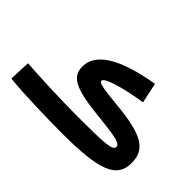

<svg xmlns="http://www.w3.org/2000/svg" viewBox="-109 -944 1258 1258"><g transform="rotate(45 519.5 -315.0)"><path d="M538 15C879 15 996 -31 996 -169C996 -294 916 -346 665 -370C521 -384 474 -392 474 -411C474 -438 587 -475 767 -504L737 -645C506 -606 320 -532 320 -389C320 -288 402 -256 632 -232C821 -213 850 -200 850 -173C850 -140 781 -135 538 -135C370 -135 186 -143 53 -152L47 -4C173 10 410 15 538 15Z"/></g></svg>

Font: Noto Sans Arabic UI XBd
Style: Regular
Weight: 800
Designer: Monotype Design Team, Nadine Chahine and Nizar Qandah
Foundry: Monotype Imaging Inc.
Version: Version 2.010